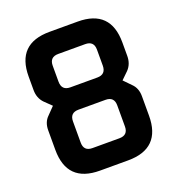

<svg xmlns="http://www.w3.org/2000/svg" viewBox="-126 -794 830 897"><g transform="rotate(-20 289.0 -345.0)"><path d="M56 -163V-260Q56 -300 81 -324L116 -360L81 -394Q56 -420 56 -460V-527Q56 -690 219 -690H359Q522 -690 522 -527V-460Q522 -420 497 -394L462 -360L497 -324Q522 -300 522 -260V-163Q522 0 359 0H219Q56 0 56 -163ZM179 -154Q179 -111 222 -111H356Q399 -111 399 -154V-259Q399 -302 356 -302H222Q179 -302 179 -259ZM179 -457Q179 -413 222 -413H356Q399 -413 399 -457V-536Q399 -579 356 -579H222Q179 -579 179 -536Z"/></g></svg>

Font: Oxanium ExtraLight SemiBold
Style: Regular
Weight: 600
Version: Version 2.000